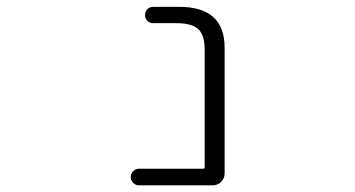

<svg xmlns="http://www.w3.org/2000/svg" viewBox="-20 -565 1040 563"><path d="M580.1 -420.9Q580.1 -461.9 561.5 -479.5Q543 -497.1 496.1 -497.1H429.7Q418.9 -497.1 412.1 -503.9Q405.3 -510.7 405.3 -521Q405.3 -531.2 412.1 -538.1Q418.9 -544.9 429.7 -544.9H505.9Q638.7 -544.9 638.7 -424.8V-56.6Q638.7 -42 628.4 -31.7Q618.2 -21.5 603.5 -21.5H387.7Q377.9 -21.5 370.6 -28.8Q363.3 -36.1 363.3 -45.9Q363.3 -55.7 370.6 -63Q377.9 -70.3 387.7 -70.3H576.2Q580.1 -70.3 580.1 -74.2Z"/></svg>

Font: Gen Jyuu Gothic L Monospace Light
Style: Regular
Weight: 300
Designer: [Source Han Sans]
Ryoko NISHIZUKA  (kana & ideographs); Paul D. Hunt (Latin, Greek & Cyrillic); Wenlong ZHANG  (bopomofo
Version: Version 1.002.20150607